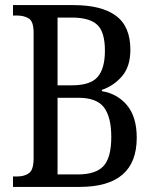

<svg xmlns="http://www.w3.org/2000/svg" viewBox="-20 -734 607 754"><path d="M31 0V-41H47Q76 -41 94 -54Q112 -67 112 -113V-605Q112 -650 93 -661.5Q74 -673 47 -673H31V-714H268Q379 -714 435.5 -672Q492 -630 492 -539Q492 -473 459.5 -435Q427 -397 380 -381V-376Q441 -366 479 -320.5Q517 -275 517 -193Q517 0 293 0ZM263 -399Q335 -399 363.5 -432Q392 -465 392 -535Q392 -609 361.5 -637Q331 -665 262 -665H206V-399ZM286 -49Q356 -49 386.5 -82Q417 -115 417 -196Q417 -274 388.5 -312Q360 -350 288 -350H206V-49Z"/></svg>

Font: Noto Serif Armenian Condensed
Style: Regular
Weight: 400
Width: 3
Designer: Monotype Design Team
Foundry: Monotype Imaging Inc.
Version: Version 2.008; ttfautohint (v1.8.4.7-5d5b)